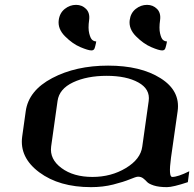

<svg xmlns="http://www.w3.org/2000/svg" viewBox="-20 -770 799 790"><path d="M565.4 -167 591.8 -354.5Q598.6 -403.3 549.3 -430.7Q500 -458 418.9 -458Q337.9 -458 280.8 -431.2Q223.6 -404.3 216.8 -354.5L190.4 -167Q183.6 -115.2 232.9 -78.6Q282.2 -42 360.4 -42Q437.5 -42 498 -78.6Q558.6 -115.2 565.4 -167ZM683.6 -121.1Q672.9 -42 688.5 -42Q711.9 -42 758.8 -65.4L752.9 -20.5Q691.4 0 667 0Q633.8 0 612.8 -6.8Q591.8 -13.7 585 -21.5Q578.1 -29.3 569.3 -36.1Q560.5 -43 547.9 -43Q540 -43 514.2 -32.2Q488.3 -21.5 445.8 -10.7Q403.3 0 354.5 0Q223.6 0 141.6 -61Q59.6 -122.1 71.3 -208L85.9 -312.5Q97.7 -397.5 194.8 -448.7Q292 -500 424.8 -500Q558.6 -500 640.6 -448.2Q722.7 -396.5 710.9 -312.5ZM638.7 -687.5Q633.8 -653.3 638.7 -632.3Q643.6 -611.3 650.9 -605.5Q658.2 -599.6 667 -599.6Q667 -597.7 665.5 -591.3Q664.1 -585 663.1 -581.1Q662.1 -577.1 660.6 -572.3Q659.2 -567.4 655.8 -564.9Q652.3 -562.5 647.5 -562.5Q633.8 -562.5 602.1 -576.2Q570.3 -589.8 539.6 -620.6Q508.8 -651.4 513.7 -687.5Q517.6 -716.8 538.6 -733.4Q559.6 -750 585 -750Q609.4 -750 626 -733.4Q642.6 -716.8 638.7 -687.5ZM346.7 -687.5Q341.8 -653.3 347.2 -632.3Q352.5 -611.3 359.9 -605.5Q367.2 -599.6 376 -599.6Q376 -597.7 374.5 -591.3Q373 -585 372.1 -581.1Q371.1 -577.1 369.6 -572.3Q368.2 -567.4 364.7 -564.9Q361.3 -562.5 356.4 -562.5Q342.8 -562.5 310.5 -576.2Q278.3 -589.8 247.6 -620.6Q216.8 -651.4 221.7 -687.5Q225.6 -716.8 246.6 -733.4Q267.6 -750 293 -750Q317.4 -750 334 -733.4Q350.6 -716.8 346.7 -687.5Z"/></svg>

Font: okolaks
Style: BoldItalic
Weight: 600
Width: 8
Italic angle: -8°
Version: Version 000.6.0